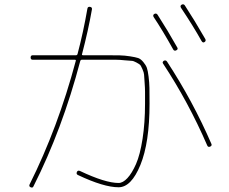

<svg xmlns="http://www.w3.org/2000/svg" viewBox="-20 -831 1040 872"><path d="M766.6 -606.4Q718.8 -692.4 677.7 -753.9Q672.9 -762.7 680.7 -767.6Q689.5 -772.5 695.3 -764.6Q741.2 -693.4 785.2 -615.2Q790 -607.4 780.8 -602.5Q771.5 -597.7 766.6 -606.4ZM895.5 -644.5Q857.4 -712.9 801.8 -795.9Q796.9 -804.7 804.7 -809.6Q813.5 -814.5 819.3 -806.6Q863.3 -739.3 912.1 -654.3Q917 -645.5 909.2 -640.1Q901.4 -634.8 895.5 -644.5ZM119.1 19.5Q110.4 15.6 114.3 6.8Q243.2 -251 324.2 -554.7Q325.2 -555.7 324.2 -557.6Q323.2 -559.6 321.3 -559.6H128.9Q119.1 -559.6 119.1 -569.8Q119.1 -580.1 128.9 -580.1H326.2Q330.1 -580.1 332 -585Q358.4 -684.6 377 -792Q378.9 -801.8 389.2 -799.8Q399.4 -797.9 397.5 -788.1Q380.9 -693.4 352.5 -585Q350.6 -580.1 357.4 -580.1H459Q501 -580.1 523.4 -579.6Q545.9 -579.1 570.8 -575.2Q595.7 -571.3 607.4 -567.4Q619.1 -563.5 630.9 -549.3Q642.6 -535.2 647 -522.9Q651.4 -510.7 654.8 -483.4Q658.2 -456.1 658.7 -431.2Q659.2 -406.2 659.2 -360.4Q659.2 -183.6 617.7 -82Q576.2 19.5 518.6 19.5Q451.2 19.5 334 -36.1Q325.2 -40 329.1 -49.8Q333 -58.6 342.8 -54.7Q458 0 518.6 0Q538.1 0 558.6 -22Q579.1 -43.9 597.7 -85.9Q616.2 -127.9 627.4 -200.2Q638.7 -272.5 638.7 -360.4Q638.7 -398.4 638.7 -414.6Q638.7 -430.7 636.7 -457Q634.8 -483.4 634.3 -492.2Q633.8 -501 627 -516.6Q620.1 -532.2 617.2 -535.6Q614.3 -539.1 600.1 -546.9Q585.9 -554.7 578.1 -554.7Q570.3 -554.7 546.9 -557.1Q523.4 -559.6 508.3 -559.6Q493.2 -559.6 459 -559.6H350.6Q346.7 -559.6 344.7 -554.7Q262.7 -243.2 131.8 15.6Q128.9 23.4 119.1 19.5ZM723.6 -554.7Q732.4 -559.6 738.3 -551.8Q856.4 -371.1 940.4 -176.8Q943.4 -168.9 934.1 -165Q924.8 -161.1 920.9 -170.9Q835.9 -367.2 720.7 -542Q715.8 -548.8 723.6 -554.7Z"/></svg>

Font: Rounded Mgen+ 1m thin
Style: Regular
Weight: 100
Designer: [Source Han Sans]
Ryoko NISHIZUKA  (kana & ideographs); Paul D. Hunt (Latin, Greek & Cyrillic); Wenlong ZHANG  (bopomofo
Version: Version 1.059.20150602